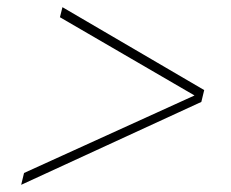

<svg xmlns="http://www.w3.org/2000/svg" viewBox="-20 -567 645 535"><path d="M39 -52 47 -85 522 -301 147 -519 154 -547 549 -316 541 -283Z"/></svg>

Font: Elaine Sans ExtraLight
Style: Italic
Weight: 275
Italic angle: -13°
Designer: Wei Huang
Foundry: Wei Huang
Version: Version 2.001;December 24, 2019;FontCreator 12.0.0.2547 64-b